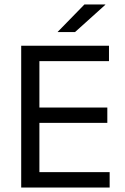

<svg xmlns="http://www.w3.org/2000/svg" viewBox="-20 -845 563 865"><path d="M75.5 0V-639H157.5V0ZM100 0V-69.5H474V0ZM122.5 -291.5V-360.5H463.5V-291.5ZM99.5 -569.5V-639H471V-569.5ZM360.5 -825H454.5V-823.5L318 -700.5H240V-701.5Z"/></svg>

Font: Anek Bangla
Style: Regular
Weight: 400
Designer: Sulekha Rajkumar (Bangla), Yesha Goshar (Latin)
Foundry: Ek Type
Version: Version 1.003